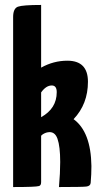

<svg xmlns="http://www.w3.org/2000/svg" viewBox="-20 -755 401 775"><path d="M33 -686Q33 -721 52.5 -728Q72 -735 146 -735V-482Q196 -510 252 -510Q335 -510 335 -425Q335 -335 277 -274Q347 -223 349 -85Q349 -51 346 -17Q345 -4 328.5 -2Q312 0 218 0Q223 -57 223 -101Q223 -164 212 -195Q201 -226 173 -221Q166 -220 159 -216.5Q152 -213 149 -210L146 -207V-20Q146 -6 137 -4Q125 0 33 0ZM209 -383Q209 -410 189 -410Q166 -410 146 -382V-282Q209 -317 209 -383Z"/></svg>

Font: Yanone Kaffeesatz Bold
Style: Regular
Weight: 700
Designer: Yanone (Cyrillic: Daniel Pouzeot)
Foundry: Yanone
Version: Version 1.003;PS 001.003;hotconv 1.0.88;makeotf.lib2.5.64775